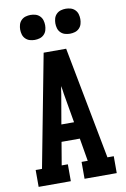

<svg xmlns="http://www.w3.org/2000/svg" viewBox="-102 -1015 705 1075"><g transform="rotate(-10 250.0 -478.0)"><path d="M28 0V-96H64L186 -735H314L436 -96H472V0H289V-96H324L302 -226H198L176 -96H211V0ZM214 -322H286L257 -490Q256 -501 254 -512Q252 -523 250 -534Q248 -523 246 -512Q244 -501 243 -490ZM350 -814Q336 -814 322 -818Q308 -822 297.5 -832.5Q287 -843 283 -857Q279 -871 279 -885Q279 -899 283 -913Q287 -927 297.5 -937.5Q308 -948 322 -952Q336 -956 350 -956Q364 -956 378 -952Q392 -948 402.5 -937.5Q413 -927 417 -913Q421 -899 421 -885Q421 -871 417 -857Q413 -843 402.5 -832.5Q392 -822 378 -818Q364 -814 350 -814ZM150 -814Q136 -814 122 -818Q108 -822 97.5 -832.5Q87 -843 83 -857Q79 -871 79 -885Q79 -899 83 -913Q87 -927 97.5 -937.5Q108 -948 122 -952Q136 -956 150 -956Q164 -956 178 -952Q192 -948 202.5 -937.5Q213 -927 217 -913Q221 -899 221 -885Q221 -871 217 -857Q213 -843 202.5 -832.5Q192 -822 178 -818Q164 -814 150 -814Z"/></g></svg>

Font: Iosevka Gothic
Style: Bold
Weight: 700
Monospace: yes
Designer: Belleve Invis
Foundry: Belleve Invis
Version: Version 15.5.1; ttfautohint (v1.8.4)